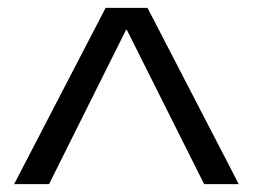

<svg xmlns="http://www.w3.org/2000/svg" viewBox="-20 -750 645 490"><path d="M16 -280 249.6 -730H356.4L589.4 -280H501L303.7 -673.9H301.7L105.1 -280Z"/></svg>

Font: M PLUS 1 Thin
Style: Regular
Weight: 100
Designer: Coji Morishita
Foundry: UNDERFOREST DESIGN
Version: Version 1.001